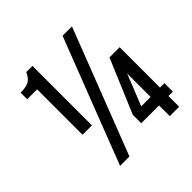

<svg xmlns="http://www.w3.org/2000/svg" viewBox="-180 -857 1013 1013"><g transform="rotate(-45 326.5 -350.0)"><path d="M132 -595H58V-644Q101 -644 121.5 -656Q142 -668 156 -700H202V-256H132ZM427 -700H497L226 0H156ZM527 -80H394V-143L521 -444H597V-143H630V-80H597V0H527ZM527 -143V-318L457 -143Z"/></g></svg>

Font: Booming Bebas 2
Style: Regular
Weight: 400
Designer: Ryoichi Tsunekawa
Foundry: Ryoichi Tsunekawa
Version: Version 2.000